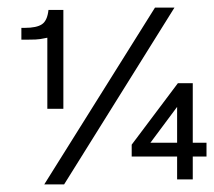

<svg xmlns="http://www.w3.org/2000/svg" viewBox="-20 -462 561 503"><path d="M444 -88V-182L374 -88ZM444 8V-52H325V-83L446 -244H485V-88H521V-52H485V8ZM96 21 386 -442H437L148 21ZM104 -177V-367Q114 -367 112 -365.5Q110 -364 98 -362Q85 -359 73 -358.5Q61 -358 48 -358H36V-389H45Q76 -389 90 -398.5Q104 -408 107 -436H146V-177Z"/></svg>

Font: Chathura ExtraBold
Style: Regular
Weight: 800
Designer: Appaji Ambarisha Darbha
Foundry: Aditya Fonts
Version: Version 1.002 2016